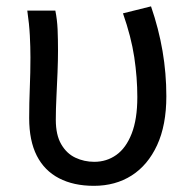

<svg xmlns="http://www.w3.org/2000/svg" viewBox="-20 -577 609 610"><path d="M278.3 13.4Q213.8 13.4 167.5 -10.7Q121.1 -34.8 96.9 -82.3Q72.7 -129.9 72.7 -201.7Q72.7 -250 74.7 -298.3Q76.7 -346.5 76.7 -394.4Q76.7 -427.2 74.8 -463.9Q72.9 -500.7 66.7 -543.4H155.8Q161.6 -515 163 -483.6Q164.3 -452.1 164.3 -416Q164.3 -386.1 162.8 -347.4Q161.3 -308.8 159.3 -269.5Q157.3 -230.2 157.3 -196.5Q157.3 -148.1 174.6 -118.6Q191.8 -89 219.6 -76Q247.5 -62.9 279.5 -62.9Q318.9 -62.9 349.6 -84.8Q380.4 -106.7 398.3 -152.4Q416.3 -198.2 416.3 -268.8Q416.3 -330.4 406.6 -395.2Q396.8 -460.1 370.7 -534.6L459.8 -556.8Q484.3 -485.7 496.4 -414.9Q508.5 -344.2 508.5 -271.3Q508.5 -179.2 479.1 -115.7Q449.7 -52.2 398.2 -19.4Q346.7 13.4 278.3 13.4Z"/></svg>

Font: Noto Sans KR Thin
Style: Regular
Weight: 100
Designer: Ryoko NISHIZUKA 西塚涼子 (kana, bopomofo & ideographs); Paul D. Hunt (Latin, Greek & Cyrillic); Sandoll Communications 산돌커뮤니
Foundry: Adobe
Version: Version 2.004-H2;hotconv 1.0.118;makeotfexe 2.5.65603